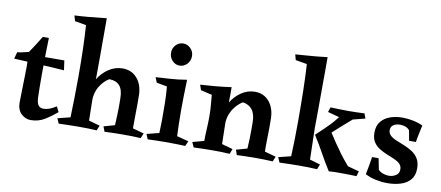

<svg xmlns="http://www.w3.org/2000/svg" viewBox="-68 -1005 2928 1275"><g transform="rotate(10 1396.5 -367.5)"><path d="M207 -549Q205 -488 204 -423.5Q203 -359 203 -301Q203 -253 203.5 -211Q204 -169 205 -147Q207 -109 218.5 -94.5Q230 -80 253 -80Q270 -80 290 -86.5Q310 -93 338 -111L356 -75Q321 -45 278 -18Q235 9 182 9Q146 9 118 -18Q90 -45 90 -94Q90 -124 91.5 -170.5Q93 -217 94 -277Q95 -312 95 -337Q95 -362 94 -373Q94 -381 82.5 -386.5Q71 -392 55.5 -397Q40 -402 28.5 -407.5Q17 -413 16 -419Q40 -422 56.5 -426Q73 -430 93 -435Q113 -464 129 -489.5Q145 -515 166 -549ZM334 -420 343 -355Q263 -361 179.5 -365Q96 -369 4 -374L16 -419Z M563 -745Q563 -686 563 -621.5Q563 -557 563 -494Q563 -431 562.5 -376.5Q562 -322 561 -282L565 -55L640 -34L626 0Q596 -2 566.5 -2.5Q537 -3 499 -3Q463 -3 431.5 -2Q400 -1 370 0L355 -34L440 -55Q442 -117 443.5 -189Q445 -261 445 -335Q445 -433 442.5 -518Q440 -603 435 -676L359 -689L348 -726Q393 -728 449 -733Q505 -738 563 -745ZM725 -435Q786 -435 823 -392.5Q860 -350 862 -280Q863 -254 862.5 -216Q862 -178 861.5 -136Q861 -94 861 -55L937 -34L923 0Q897 -2 866.5 -2.5Q836 -3 799 -3Q764 -3 735 -2Q706 -1 679 0L666 -34L740 -55Q742 -92 743 -118.5Q744 -145 744.5 -171.5Q745 -198 744 -234Q744 -295 719.5 -322Q695 -349 650 -349Q616 -330 589 -287.5Q562 -245 562 -186L527 -230Q532 -283 560 -330Q588 -377 631.5 -406Q675 -435 725 -435Z M1159 -435Q1157 -377 1156 -325.5Q1155 -274 1155 -228Q1155 -191 1156 -141Q1157 -91 1159 -55L1238 -34L1223 0Q1197 -1 1171 -2Q1145 -3 1098 -3Q1053 -3 1027 -2Q1001 -1 970 0L956 -34L1039 -55Q1041 -104 1041.5 -143Q1042 -182 1041 -226Q1041 -249 1040.5 -267.5Q1040 -286 1039 -309Q1038 -332 1035 -368L964 -381L950 -416Q985 -418 1042.5 -421.5Q1100 -425 1159 -435ZM1093 -519Q1064 -519 1043.5 -541Q1023 -563 1023 -595Q1023 -625 1043.5 -646.5Q1064 -668 1093 -668Q1122 -668 1143 -646.5Q1164 -625 1164 -595Q1164 -563 1143 -541Q1122 -519 1093 -519Z M1618 -435Q1677 -435 1713.5 -392.5Q1750 -350 1752 -280Q1753 -254 1752.5 -216Q1752 -178 1751 -136Q1750 -94 1751 -55L1827 -34L1813 0Q1757 -3 1693 -3Q1657 -3 1628.5 -2Q1600 -1 1571 0L1559 -34L1633 -55Q1635 -92 1636 -118.5Q1637 -145 1637 -171.5Q1637 -198 1637 -234Q1636 -289 1613.5 -317.5Q1591 -346 1550 -352Q1528 -339 1506.5 -315Q1485 -291 1471.5 -258Q1458 -225 1459 -186L1423 -230Q1428 -283 1455.5 -330Q1483 -377 1525.5 -406Q1568 -435 1618 -435ZM1459 -438Q1459 -405 1459 -384Q1459 -363 1458.5 -343Q1458 -323 1457 -290L1462 -55L1536 -34L1523 0Q1492 -2 1463 -2.5Q1434 -3 1401 -3Q1365 -3 1337 -2Q1309 -1 1280 0L1265 -34L1342 -55Q1342 -92 1344.5 -135.5Q1347 -179 1347 -219Q1347 -246 1346 -265.5Q1345 -285 1343 -307Q1341 -329 1338 -365L1262 -383L1250 -418Q1301 -421 1351 -425.5Q1401 -430 1459 -438Z M2052 -745Q2052 -720 2052 -665Q2052 -610 2051.5 -540Q2051 -470 2051 -397.5Q2051 -325 2050 -264L2055 -55L2126 -34L2112 0Q2079 -2 2051.5 -2.5Q2024 -3 1988 -3Q1952 -3 1921.5 -2Q1891 -1 1859 0L1844 -34L1928 -55Q1933 -167 1933 -292Q1933 -405 1931 -503Q1929 -601 1924 -676L1847 -689L1837 -726Q1860 -728 1899 -730.5Q1938 -733 1979.5 -737Q2021 -741 2052 -745ZM2059 -223Q2086 -249 2107.5 -269Q2129 -289 2150 -311Q2171 -333 2196 -366L2118 -387L2129 -420Q2158 -419 2186.5 -418Q2215 -417 2248 -417Q2306 -417 2358 -420L2370 -387L2288 -366Q2250 -333 2225.5 -311.5Q2201 -290 2179.5 -270Q2158 -250 2129 -222L2153 -273Q2185 -224 2208 -190Q2231 -156 2254 -125Q2277 -94 2311 -55L2388 -34L2378 0Q2350 -1 2328 -1.5Q2306 -2 2281 -2Q2257 -2 2235.5 -2Q2214 -2 2191 0Q2155 -57 2126 -110Q2097 -163 2059 -223Z M2437 -24Q2444 -62 2449 -87.5Q2454 -113 2458 -143H2502L2517 -67Q2530 -54 2549.5 -47Q2569 -40 2588 -40Q2614 -40 2635.5 -53.5Q2657 -67 2657 -94Q2657 -118 2641.5 -132.5Q2626 -147 2602 -157Q2578 -167 2551 -178Q2524 -189 2499.5 -204.5Q2475 -220 2460 -244Q2445 -268 2445 -306Q2445 -352 2468 -380.5Q2491 -409 2528.5 -422.5Q2566 -436 2611 -436Q2648 -436 2684.5 -428.5Q2721 -421 2750 -407Q2743 -372 2737 -345.5Q2731 -319 2727 -292H2681L2669 -360Q2660 -373 2642.5 -380Q2625 -387 2605 -387Q2578 -387 2560 -375Q2542 -363 2542 -340Q2542 -318 2558 -303.5Q2574 -289 2600 -278.5Q2626 -268 2654.5 -256.5Q2683 -245 2708.5 -228.5Q2734 -212 2750 -186Q2766 -160 2766 -120Q2766 -72 2741.5 -43.5Q2717 -15 2676 -2.5Q2635 10 2587 10Q2549 10 2510 2Q2471 -6 2437 -24Z"/></g></svg>

Font: Ruwudu SemiBold
Style: Regular
Weight: 600
Designer: Becca Hirsbrunner Spalinger
Foundry: SIL International
Version: Version 3.000